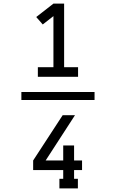

<svg xmlns="http://www.w3.org/2000/svg" viewBox="-20 -870 640 1060"><path d="M189 -446V-499H275V-781L216 -735L180 -776L275 -850H334V-499H411V-446ZM410 170H308V117H329V69H163V16L326 -234H394L232 16H329V-67H389V16H433V69H389V117H410ZM502 -318H98V-362H502Z"/></svg>

Font: Iosevka Slab Light Extended
Style: Regular
Weight: 300
Width: 7
Monospace: yes
Designer: Belleve Invis
Foundry: Belleve Invis
Version: Version 11.1.0; ttfautohint (v1.8.3)